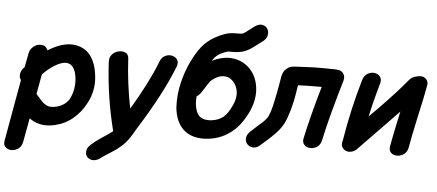

<svg xmlns="http://www.w3.org/2000/svg" viewBox="-60 -929 2903 1276"><g transform="rotate(5 1392.0 -291.0)"><path d="M2 127Q-4 156 12.5 171.5Q29 187 53.5 187Q78 187 99.5 171Q121 155 126 123Q140 51 155 -34Q171 -22 186 -15Q246 14 326 -4Q394 -20 445.5 -63.5Q497 -107 527 -165Q581 -261 561 -374Q553 -430 525 -475Q498 -519 448 -537Q356 -571 233 -494Q221 -528 184 -527Q158 -527 136 -508Q114 -489 110 -463L92 -370L88 -366Q69 -347 65.5 -323Q62 -299 75 -282Q24 2 2 127ZM322 -126Q284 -117 260 -129Q246 -136 236 -144.5Q226 -153 211 -171L186 -199L210 -331Q232 -355 248 -367Q336 -436 383 -419Q424 -404 434 -333Q445 -255 409 -184Q380 -139 322 -126Z M642 192Q677 166 716.5 142Q756 118 794 82Q808 68 822 49Q836 30 844 16L863 -16Q872 -32 875 -36Q1027 -278 1097 -459Q1109 -488 1097 -507Q1085 -526 1061.5 -531Q1038 -536 1014.5 -524.5Q991 -513 980 -481Q923 -336 815 -157Q782 -319 773 -485Q772 -514 751.5 -524Q731 -534 705.5 -528.5Q680 -523 662 -503.5Q644 -484 646 -453Q658 -222 715 2V3Q708 10 683.5 26Q659 42 630 62Q601 82 578 102.5Q555 123 551 138Q543 167 556 185Q569 203 592.5 206Q616 209 642 192Z M1357 -3Q1443 -15 1510 -71Q1567 -119 1609 -208Q1648 -295 1636 -374Q1624 -453 1571 -501Q1525 -542 1462 -548.5Q1399 -555 1327 -520Q1338 -537 1349 -549Q1373 -573 1422 -589Q1428 -592 1455 -591Q1505 -591 1536 -602Q1569 -614 1606 -643L1630 -661L1649 -675Q1677 -695 1682.5 -719Q1688 -743 1677 -762.5Q1666 -782 1643 -787Q1620 -792 1592 -773Q1580 -765 1564 -752L1542 -735Q1525 -721 1515 -718Q1509 -716 1484 -716Q1434 -717 1405 -707Q1320 -678 1268 -626Q1226 -584 1187 -504Q1153 -434 1134 -353Q1115 -272 1120 -188Q1130 -95 1182 -46Q1245 12 1357 -3ZM1365 -127Q1308 -119 1279 -145Q1253 -169 1247 -225Q1245 -248 1247 -275Q1261 -284 1271 -297Q1281 -311 1294 -331Q1296 -334 1302.5 -345Q1309 -356 1312 -360Q1327 -384 1339 -393Q1377 -424 1413.5 -425Q1450 -426 1474 -402Q1503 -376 1510 -332Q1517 -288 1493 -238Q1467 -182 1440 -159Q1409 -133 1365 -127Z M1703 5Q1717 -7 1742 -29Q1767 -51 1791.5 -76.5Q1816 -102 1829 -122Q1866 -174 1894 -302Q1902 -339 1912 -408Q1969 -411 2070 -411Q2013 -214 1980 -61Q1974 -32 1990 -16Q2006 0 2030.5 0.5Q2055 1 2076.5 -14Q2098 -29 2104 -61Q2137 -216 2211 -466Q2218 -491 2205.5 -511Q2193 -531 2168 -533H2167Q2159 -535 2151 -535Q2115 -535 2084 -536Q2052 -536 2038 -536H2012Q2007 -536 1989 -535Q1971 -534 1948 -533Q1925 -532 1904 -531Q1883 -530 1872 -529Q1848 -528 1828 -511.5Q1808 -495 1801 -472Q1799 -466 1797 -459Q1796 -453 1793 -434.5Q1790 -416 1785.5 -391.5Q1781 -367 1776.5 -343Q1772 -319 1768 -301Q1749 -205 1729 -176Q1718 -160 1704 -147Q1690 -134 1667 -114L1622 -73Q1598 -49 1598 -25Q1598 -1 1614 14.5Q1630 30 1654.5 29.5Q1679 29 1703 5Z M2255 -9Q2273 6 2299.5 1.5Q2326 -3 2345 -25Q2359 -40 2540 -226L2605 -293Q2570 -133 2557 -58Q2552 -29 2568.5 -14Q2585 1 2610 0.5Q2635 0 2656 -16Q2677 -32 2682 -64Q2695 -141 2724 -272Q2756 -415 2767 -479Q2773 -505 2757.5 -522.5Q2742 -540 2716 -539Q2705 -539 2693 -535Q2663 -531 2642 -505Q2577 -425 2457 -302L2398 -243Q2421 -350 2455 -467Q2463 -496 2449 -513.5Q2435 -531 2411 -534Q2387 -537 2364.5 -523Q2342 -509 2333 -477Q2276 -283 2242 -75L2241 -69Q2228 -31 2255 -9Z"/></g></svg>

Font: Balsamiq Sans
Style: Bold Italic
Weight: 700
Italic angle: -12°
Designer: Michael Angeles
Foundry: Balsamiq SRL
Version: Version 1.020; ttfautohint (v1.8.4.7-5d5b);gftools[0.9.26]